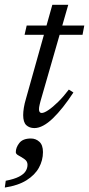

<svg xmlns="http://www.w3.org/2000/svg" viewBox="-42 -538 380 820"><path d="M63 -389.5 72 -429H318L310.5 -389.5ZM131 -106Q129 -98.5 127.5 -92Q126 -85.5 125.2 -80.5Q124.5 -75.5 124.5 -71.5Q124.5 -63.5 127.5 -59.5Q130.5 -55.5 136 -55.5Q146.5 -55.5 165 -68Q183.5 -80.5 206.2 -102.8Q229 -125 252 -155.5L271.5 -143Q249 -108.5 227 -80.8Q205 -53 184 -32.8Q163 -12.5 143 -1.8Q123 9 105 9Q83.5 9 70.2 -3.5Q57 -16 57 -46.5Q57 -60 59.8 -77.8Q62.5 -95.5 69.5 -118.5L181.5 -517.5H249.5ZM25.5 112Q25.5 92 40.5 72.8Q55.5 53.5 90 53.5Q111 53.5 126.2 67.5Q141.5 81.5 141.5 111.5Q141.5 147 124.2 178.2Q107 209.5 71 232Q35 254.5 -21.5 263L-17.5 234Q19 227 39.2 216.5Q59.5 206 67.5 193Q75.5 180 75.5 165.5Q75.5 151 63 142Q50.5 133 38 126.5Q25.5 120 25.5 112Z"/></svg>

Font: Newsreader 20pt
Style: Italic
Weight: 400
Italic angle: -17°
Version: Version 1.003